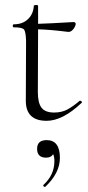

<svg xmlns="http://www.w3.org/2000/svg" viewBox="-20 -470 351 766"><path d="M298 -68Q299 -69 302 -67.5Q305 -66 306.5 -64Q308 -62 306 -60Q230 12 166 12Q83 12 83 -68L84 -306Q83 -344 75.5 -352.5Q68 -361 35 -361Q31 -361 31 -367Q31 -373 35 -373Q70 -373 91.5 -393.5Q113 -414 115 -447Q114 -449 118 -449Q130 -452 132 -447V-375Q171 -376 273 -382Q282 -382 282 -374Q281 -364 271.5 -352.5Q262 -341 250 -343Q178 -352 132 -353L131 -102Q131 -60 145.5 -40.5Q160 -21 196 -21Q226 -21 248.5 -33Q271 -45 298 -68ZM166 89Q219 89 219 160Q219 220 161 275Q159 276 156.5 275Q154 274 153 272Q152 270 153 268Q197 228 197 173Q197 155 192 145Q184 159 164 159Q128 159 128 124Q128 89 166 89Z"/></svg>

Font: Cormorant Upright Light
Style: Regular
Weight: 300
Designer: Christian Thalmann (Catharsis Fonts)
Foundry: Catharsis Fonts
Version: Version 3.302;PS 003.302;hotconv 1.0.88;makeotf.lib2.5.64775